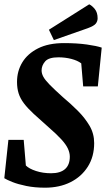

<svg xmlns="http://www.w3.org/2000/svg" viewBox="-20 -860 492 891"><path d="M189 11Q141 11 102 3Q63 -5 37 -15.5Q11 -26 0 -33L19 -211H90L100 -92Q115 -77 147 -66.5Q179 -56 217 -56Q260 -56 282 -75.5Q304 -95 304 -133Q304 -151 295 -170.5Q286 -190 264 -214Q242 -238 205 -270Q164 -306 136 -332Q108 -358 91 -380.5Q74 -403 66.5 -426.5Q59 -450 59 -480Q59 -530 83.5 -570.5Q108 -611 156.5 -635.5Q205 -660 277 -660Q337 -660 383 -653.5Q429 -647 452 -639L434 -459H366L357 -566Q340 -579 311.5 -586.5Q283 -594 251 -594Q206 -594 189.5 -575Q173 -556 173 -533Q173 -519 181 -504Q189 -489 210.5 -467Q232 -445 272 -409Q308 -379 341 -346Q374 -313 395.5 -276.5Q417 -240 417 -196Q417 -133 387.5 -86.5Q358 -40 307 -14.5Q256 11 189 11ZM230 -674 207 -722 394 -840Q407 -834 420 -818Q433 -802 433 -775Q433 -762 425 -751Q417 -740 387 -729Z"/></svg>

Font: Faustina Light
Style: Bold Italic
Weight: 700
Italic angle: -8°
Version: Version 1.200